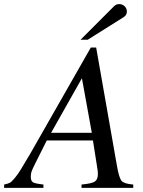

<svg xmlns="http://www.w3.org/2000/svg" viewBox="-60 -908 691 928"><path d="M584 -16.1V0H334V-16.1Q382.8 -20.5 397.9 -30.3Q413.1 -40 413.1 -66.9Q413.1 -81.5 410.2 -96.2L389.2 -229H166L108.9 -115.2Q95.2 -87.4 92 -77.4Q88.9 -67.4 88.9 -53.2Q88.9 -33.2 99.4 -26.9Q109.9 -20.5 149.9 -16.1V0H-40V-16.1Q-23.4 -19.5 -13.9 -23.9Q-4.4 -28.3 10.7 -46.6Q25.9 -64.9 41.3 -89.8Q56.6 -114.7 88.9 -169.9L378.9 -678.2H404.8L505.9 -103Q515.6 -47.4 528.1 -33.4Q540.5 -19.5 584 -16.1ZM187 -266.1H383.8L335.9 -529.8ZM329.1 -715.8 491.2 -877.9Q501.5 -888.2 516.1 -888.2Q531.7 -888.2 542.5 -877.7Q553.2 -867.2 553.2 -852.1Q553.2 -834 536.1 -824.2L363.8 -715.8Z"/></svg>

Font: Accordance
Style: Italic
Weight: 400
Italic angle: -11°
Version: Version 1.2 (build January 31, 2020) Miklal Software Solutio